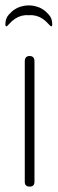

<svg xmlns="http://www.w3.org/2000/svg" viewBox="-32 -693 214 713"><path d="M148 -640Q128 -663 99.5 -670Q71 -677 44 -668Q75 -678 106 -668Q79 -677 50.5 -670Q22 -663 2 -640Q-12 -626 -12 -603Q-12 -587 2 -604Q43 -651 106 -632Q75 -641 44 -632Q107 -651 148 -604Q162 -587 162 -603Q162 -626 148 -640ZM96 -412V-365V-18Q96 0 78 0Q60 0 60 -18V-434V-465Q60 -485 78 -485Q96 -485 96 -465Z"/></svg>

Font: Aaram
Style: Regular
Weight: 400
Designer: Tharique Azeez
Foundry: Tharique Azeez
Version: Version 1.7